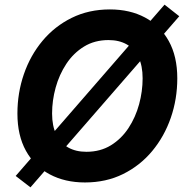

<svg xmlns="http://www.w3.org/2000/svg" viewBox="-20 -778 811 829"><path d="M346.8 9.8Q260.4 9.8 194.6 -25.3Q128.9 -60.3 92.1 -126.7Q55.2 -193.2 55.2 -287.7Q55.2 -376.7 83.1 -457.8Q111 -538.8 163.5 -601.7Q216 -664.6 289.7 -700.9Q363.3 -737.3 454.6 -737.3Q540.8 -737.3 606.2 -702.4Q671.6 -667.5 708.6 -601Q745.5 -534.6 745.5 -439.8Q745.5 -350.5 717.5 -269.6Q689.5 -188.7 637.1 -125.7Q584.7 -62.8 511.3 -26.5Q437.9 9.8 346.8 9.8ZM352.9 -122.6Q413.1 -122.6 458.6 -150.5Q504.1 -178.5 534.7 -225Q565.3 -271.6 580.6 -327.7Q595.8 -383.7 595.8 -439.7Q595.8 -494.1 578.1 -530.9Q560.4 -567.6 527.3 -586.3Q494.3 -605 448.6 -605Q388.4 -605 342.8 -576.9Q297.1 -548.8 266.4 -502.3Q235.7 -455.7 220.3 -399.9Q204.9 -344 204.9 -288Q204.9 -233.9 222.9 -197Q240.9 -160.1 274 -141.4Q307.2 -122.6 352.9 -122.6ZM111.5 30.9 47.7 -18.3 690.4 -757.9 754 -707.9Z"/></svg>

Font: Inter Variable
Style: Italic
Weight: 400
Italic angle: -9.39999°
Designer: Rasmus Andersson
Foundry: rsms
Version: Version 4.001;git-9221beed3